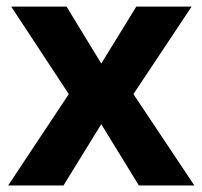

<svg xmlns="http://www.w3.org/2000/svg" viewBox="-20 -566 618 586"><path d="M189.9 -278.8 14.2 -545.9H183.1L289.1 -372.1L396 -545.9H564.9L387.2 -278.8L573.2 0H403.8L289.1 -187L173.8 0H4.9Z"/></svg>

Font: NotoSans-Bold
Style: Bold
Weight: 700
Designer: Monotype Design team
Foundry: Monotype Imaging Inc.
Version: Version 1.04